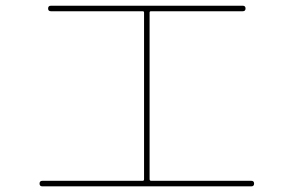

<svg xmlns="http://www.w3.org/2000/svg" viewBox="-20 -700 1040 680"><path d="M129.9 -40Q120.1 -40 120.1 -49.8Q120.1 -59.6 129.9 -59.6H485.4Q490.2 -59.6 490.2 -65.4V-655.3Q490.2 -660.2 485.4 -660.2H160.2Q150.4 -660.2 150.4 -669.9Q150.4 -679.7 160.2 -679.7H839.8Q849.6 -679.7 849.6 -669.9Q849.6 -660.2 839.8 -660.2H514.6Q509.8 -660.2 509.8 -655.3V-65.4Q509.8 -60.5 514.6 -59.6H870.1Q879.9 -59.6 879.9 -49.8Q879.9 -40 870.1 -40Z"/></svg>

Font: Rounded-X Mgen+ 1m thin
Style: Regular
Weight: 100
Designer: [Source Han Sans]
Ryoko NISHIZUKA  (kana & ideographs); Paul D. Hunt (Latin, Greek & Cyrillic); Wenlong ZHANG  (bopomofo
Version: Version 1.059.20150602